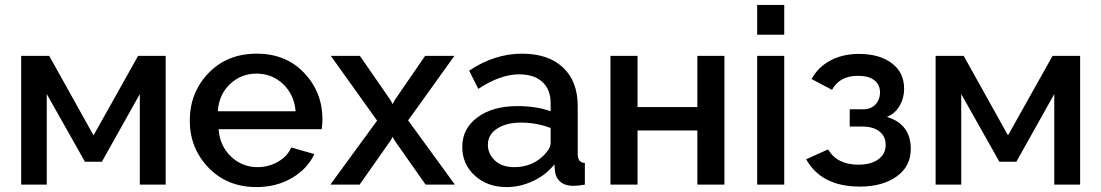

<svg xmlns="http://www.w3.org/2000/svg" viewBox="-20 -750 4474 780"><path d="M66 0V-523H180L360 -200L541 -523H653V0H548V-368L394 -93H325L170 -368V0Z M1022 10Q903 10 827 -69Q751 -148 751 -260Q751 -374 827 -453Q903 -532 1023 -532Q1142 -532 1216 -453.5Q1290 -375 1290 -265Q1290 -252 1287 -225H868Q873 -157 918.5 -114Q964 -71 1026 -71Q1071 -71 1109.5 -93Q1148 -115 1163 -151L1257 -124Q1229 -64 1166 -27Q1103 10 1022 10ZM865 -298H1181Q1175 -366 1130 -408.5Q1085 -451 1022 -451Q959 -451 914 -408Q869 -365 865 -298Z M1442 -523 1566 -344 1575 -327 1584 -344 1707 -523H1826L1638 -261L1828 0H1709L1584 -178L1575 -194L1566 -178L1441 0H1322L1512 -260L1324 -523Z M1858 -153Q1858 -228 1920 -273.5Q1982 -319 2081 -319Q2160 -319 2217 -298V-331Q2217 -386 2183.5 -417Q2150 -448 2089 -448Q2013 -448 1923 -389L1886 -463Q1989 -532 2101 -532Q2207 -532 2267 -476Q2327 -420 2327 -319V-124Q2327 -89 2356 -88V0Q2330 5 2309 5Q2276 5 2257 -11Q2238 -27 2235 -52L2232 -82Q2198 -39 2145.5 -14.5Q2093 10 2038 10Q1960 10 1909 -36.5Q1858 -83 1858 -153ZM2191 -121Q2217 -147 2217 -170V-230Q2159 -252 2097 -252Q2037 -252 1999.5 -227.5Q1962 -203 1962 -162Q1962 -125 1990.5 -98Q2019 -71 2069 -71Q2143 -71 2191 -121Z M2460 0V-523H2570V-315H2813V-523H2923V0H2813V-220H2570V0Z M3056 -609V-730H3166V-609ZM3056 0V-523H3166V0Z M3473 8Q3317 8 3255 -103L3344 -143Q3381 -81 3467 -81Q3519 -81 3548.5 -103Q3578 -125 3578 -161Q3578 -195 3554 -215Q3530 -235 3486 -236H3432V-306H3488Q3518 -306 3536.5 -325.5Q3555 -345 3555 -375Q3555 -406 3532 -424Q3509 -442 3465 -442Q3391 -442 3360 -385L3277 -429Q3303 -477 3353 -504Q3403 -531 3470 -531Q3552 -531 3602.5 -493.5Q3653 -456 3653 -389Q3653 -352 3635 -320.5Q3617 -289 3583 -275Q3680 -246 3680 -145Q3680 -74 3622.5 -33Q3565 8 3473 8Z M3781 0V-523H3895L4075 -200L4256 -523H4368V0H4263V-368L4109 -93H4040L3885 -368V0Z"/></svg>

Font: Raleway-v4020 SemiBold
Style: Regular
Weight: 600
Designer: Matt McInerney, Pablo Impallari, Rodrigo Fuenzalida
Foundry: Matt McInerney, Pablo Impallari, Rodrigo Fuenzalida
Version: Version 4.020;PS 004.020;hotconv 1.0.88;makeotf.lib2.5.64775